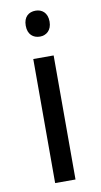

<svg xmlns="http://www.w3.org/2000/svg" viewBox="-85 -777 428 817"><g transform="rotate(-10 129.0 -368.5)"><path d="M130 -737C101 -737 78 -720 78 -681C78 -643 101 -625 130 -625C157 -625 181 -643 181 -681C181 -720 157 -737 130 -737ZM173 -536H85V0H173Z"/></g></svg>

Font: Noto Sans Runic
Style: Regular
Weight: 400
Designer: Monotype Design Team
Foundry: Monotype Imaging Inc.
Version: Version 2.002